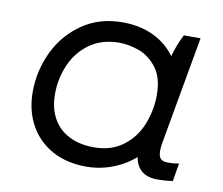

<svg xmlns="http://www.w3.org/2000/svg" viewBox="-64 -605 800 688"><g transform="rotate(10 335.5 -261.5)"><path d="M467 -115 491 -113 518 -423Q519 -428 523 -443Q533 -480 553 -520H614L544 -127Q538 -91 545 -76Q552 -61 576 -61Q599 -61 616 -65L605 1Q578 5 549 5Q500 5 479 -26.5Q458 -58 467 -115ZM564 -301Q564 -204 524.5 -135Q485 -66 422.5 -31Q360 4 290 4Q219 4 166 -25Q113 -54 84 -106.5Q55 -159 55 -227Q55 -303 87.5 -372Q120 -441 182.5 -484.5Q245 -528 330 -528Q400 -528 453 -499Q506 -470 535 -418Q564 -366 564 -301ZM135 -233Q135 -182 155.5 -145Q176 -108 214.5 -88.5Q253 -69 305 -69Q368 -69 411 -101.5Q454 -134 474.5 -185.5Q495 -237 495 -292Q495 -356 467 -392Q439 -428 401.5 -441Q364 -454 331 -454Q268 -454 223.5 -422.5Q179 -391 157 -340Q135 -289 135 -233Z"/></g></svg>

Font: Fixel Italic Variable 20240409 Display Thin
Style: Italic
Weight: 100
Italic angle: -10°
Designer: AlfaBravo + MacPaw
Foundry: Kyrylo Tkachov, Marchela Mozhyna, Serhii Makarenko, Maria Weinstein, Zakhar Kryvoshyya
Version: Version 1.211;Glyphs 3.2 (3225)